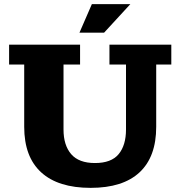

<svg xmlns="http://www.w3.org/2000/svg" viewBox="-20 -898 872 928"><path d="M364 -740 424 -878H610L483 -740ZM418 10Q261 10 179 -65Q97 -140 97 -285V-586H24V-682H367V-586H287V-272Q287 -196 324 -153Q361 -110 439 -110Q518 -110 553.5 -153Q589 -196 589 -272V-586H509V-682H808V-586H735V-285Q735 -140 654.5 -65Q574 10 418 10Z"/></svg>

Font: Montagu Slab 16pt
Style: Bold
Weight: 700
Designer: Florian Karsten
Foundry: Florian Karsten
Version: Version 1.000; ttfautohint (v1.8.3)